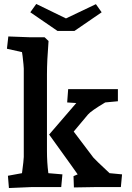

<svg xmlns="http://www.w3.org/2000/svg" viewBox="-20 -944 668 969"><path d="M20 -57 91 -70Q100 -138 100 -152V-598Q100 -609 94 -661L91 -681L15 -698L22 -760L129 -756H205L225 -737Q217 -636 217 -568V-182Q217 -124 224 -70L295 -64L289 0H142Q84 3 25 5ZM351 -55 372 -64 338 -112 228 -265 365 -424 319 -427 324 -494H454H575V-433L511 -427Q439 -384 424 -366L352 -280L451 -149Q458 -140 533 -70L596 -64L590 0H470L353 2ZM313 -851 464 -923 493 -882 356 -788H270L133 -882L163 -924Z"/></svg>

Font: Andada Pro
Style: Bold
Weight: 700
Designer: Carolina Giovagnoli
Foundry: Huerta Tipografica
Version: Version 3.005; ttfautohint (v1.8.4)